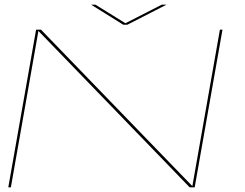

<svg xmlns="http://www.w3.org/2000/svg" viewBox="-20 -802 1049 822"><path d="M15.5 0 134.5 -675H155.5L803.5 -5L921.5 -675H932.5L813.5 0H792L144.5 -669.5L26.5 0ZM508 -696 370 -782H388.5L517 -702.5L672.5 -782H693L525 -696Z"/></svg>

Font: Anybody UltraExpanded Thin
Style: Italic
Weight: 100
Width: 9
Italic angle: -10°
Designer: Tyler Finck
Foundry: Etcetera Type Company
Version: Version 1.010; ttfautohint (v1.8.3) -l 8 -r 50 -G 200 -x 14 